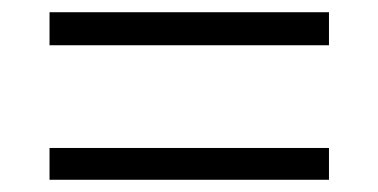

<svg xmlns="http://www.w3.org/2000/svg" viewBox="-20 -438 618 314"><path d="M61 -364V-418H518V-364ZM61 -144V-196H518V-144Z"/></svg>

Font: Zilla Slab
Style: Regular
Weight: 400
Designer: Typotheque.com
Foundry: Typotheque type foundry
Version: Version 1.1; 2017; ttfautohint (v1.6)